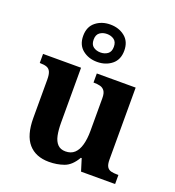

<svg xmlns="http://www.w3.org/2000/svg" viewBox="-146 -929 960 1054"><g transform="rotate(20 333.5 -402.0)"><path d="M258 10Q180.4 10 138.2 -38.5Q96 -87 96 -188V-412Q96 -441 89 -456.5Q82 -472 67 -477.5Q52 -483 28 -483H26V-536H248V-216Q248 -172.6 254.5 -141.3Q261 -110 277.8 -92.5Q294.6 -75 323.8 -75Q356 -75 376 -93.5Q396 -112 405.5 -146.7Q415 -181.4 415 -227V-419Q415 -447.9 405 -461.5Q395 -475 378.8 -479Q362.7 -483 342.6 -483H340V-536H567V-115.6Q567 -87 575.5 -73.5Q584 -60 599.7 -56.5Q615.4 -53 634 -53H642V0H443L421 -71H416.1Q386 -19 345.5 -4.5Q305 10 258 10ZM319 -596Q269 -596 234 -624Q199 -652 199 -705Q199 -758 234 -786Q269 -814 319 -814Q369 -814 404 -786Q439 -758 439 -705Q439 -652 404 -624Q369 -596 319 -596ZM318.9 -651Q343 -651 360.5 -663.6Q378 -676.3 378 -705.1Q378 -734 360.6 -746.5Q343.2 -759 319.1 -759Q295 -759 277.5 -746.4Q260 -733.7 260 -704.9Q260 -676 277.4 -663.5Q294.8 -651 318.9 -651Z"/></g></svg>

Font: Noto Serif Armenian
Style: Regular
Weight: 400
Designer: Monotype Design Team
Foundry: Monotype Imaging Inc.
Version: Version 2.007